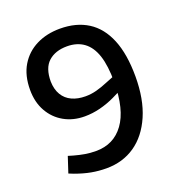

<svg xmlns="http://www.w3.org/2000/svg" viewBox="-130 -820 878 939"><g transform="rotate(-20 309.0 -350.0)"><path d="M284 -710Q369 -710 429 -672Q489 -634 520.5 -557Q552 -480 552 -364Q552 -246 515.5 -162Q479 -78 415 -34Q351 10 266 10Q226 10 188 3Q150 -4 106 -20L81 -30L108 -112L135 -104Q164 -96 190.5 -91.5Q217 -87 247 -87Q339 -87 391.5 -159Q444 -231 445 -373Q445 -459 427.5 -512Q410 -565 374.5 -591Q339 -617 287 -617Q226 -617 190 -584.5Q154 -552 154 -482Q155 -441 172 -412.5Q189 -384 219.5 -370Q250 -356 290 -356Q319 -356 347.5 -363.5Q376 -371 409 -385L462 -406L468 -331L411 -303Q373 -285 333 -275Q293 -265 253 -265Q193 -265 146 -291.5Q99 -318 72 -366Q45 -414 45 -478Q45 -553 76 -604.5Q107 -656 161 -683Q215 -710 284 -710Z"/></g></svg>

Font: REM
Style: Regular
Weight: 400
Designer: Octavio Pardo
Foundry: Ashler Design
Version: Version 1.005;gftools[0.9.28]